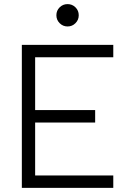

<svg xmlns="http://www.w3.org/2000/svg" viewBox="-20 -911 626 931"><path d="M85.9 0V-693.4H529.3V-633.3H150.4V-377.4H441.4V-316.9H150.4V-60.1H529.3V0ZM307.6 -782.7Q285.2 -782.7 269.3 -798.6Q253.4 -814.5 253.4 -836.9Q253.4 -859.9 269.3 -875.5Q285.2 -891.1 307.6 -891.1Q330.1 -891.1 345.9 -875.5Q361.8 -859.9 361.8 -836.9Q361.8 -814.5 345.9 -798.6Q330.1 -782.7 307.6 -782.7Z"/></svg>

Font: Cascadia Mono PL Light
Style: Regular
Weight: 300
Monospace: yes
Designer: Aaron Bell
Foundry: Saja Typeworks
Version: Version 2404.023; ttfautohint (v1.8.4)